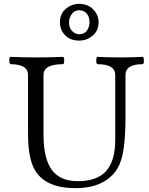

<svg xmlns="http://www.w3.org/2000/svg" viewBox="-20 -960 771 993"><path d="M370 13Q193 13 147 -109Q125 -170 125 -263V-572Q125 -628 35 -628Q31 -628 29 -637.5Q27 -647 28.5 -656.5Q30 -666 35 -666Q103 -663 170 -663Q238 -663 305 -666Q310 -666 311.5 -656.5Q313 -647 311.5 -637.5Q310 -628 305 -628Q205 -628 205 -572V-264Q205 -140 248 -81.5Q291 -23 382 -23Q482 -23 529 -75.5Q576 -128 576 -238V-572Q576 -628 484 -628Q480 -628 478.5 -637.5Q477 -647 478.5 -656.5Q480 -666 484 -666Q543 -663 601 -663Q659 -663 717 -666Q722 -666 723.5 -656.5Q725 -647 723.5 -637.5Q722 -628 717 -628Q629 -628 629 -572V-356Q629 -271 622 -210.5Q615 -150 599 -112Q574 -53 516 -20Q458 13 370 13ZM390 -750Q344 -750 317 -777.5Q290 -805 290 -845Q290 -889 320.5 -914.5Q351 -940 390 -940Q434 -940 462 -911.5Q490 -883 490 -845Q490 -802 459.5 -776Q429 -750 390 -750ZM390 -783Q417 -783 430 -802.5Q443 -822 443 -845Q443 -874 428 -890.5Q413 -907 390 -907Q365 -907 351 -887Q337 -867 337 -845Q337 -817 352.5 -800Q368 -783 390 -783Z"/></svg>

Font: Junicode
Style: Regular
Weight: 400
Designer: Peter S. Baker
Version: Version 2.100; ttfautohint (v1.8.4)